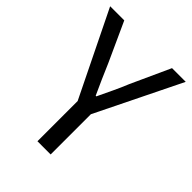

<svg xmlns="http://www.w3.org/2000/svg" viewBox="-191 -757 858 858"><g transform="rotate(45 238.0 -328.0)"><path d="M195.9 0V-254.2L-0.9 -656.3H88.3L172.8 -471.1Q188.4 -434.5 203.7 -399.8Q219.1 -365.1 236.2 -327.9H240.2Q257.8 -365.1 274.3 -399.8Q290.9 -434.5 305.7 -471.1L390.2 -656.3H476.8L279.4 -254.2V0Z"/></g></svg>

Font: SourceSans3VF
Style: Regular
Weight: 200
Designer: Paul D. Hunt
Foundry: Adobe
Version: Version 3.052;hotconv 1.1.0;makeotfexe 2.6.0